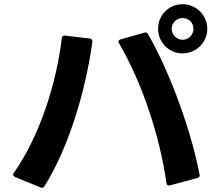

<svg xmlns="http://www.w3.org/2000/svg" viewBox="-20 -881 1040 917"><path d="M852 -626C917 -626 970 -678 970 -744C970 -808 917 -861 852 -861C787 -861 735 -809 735 -744C735 -678 787 -626 852 -626ZM43 -47C43 -42 46 -39 51 -36L173 14C181 18 187 16 192 9C307 -174 388 -442 421 -680C422 -690 418 -696 409 -697L290 -711C281 -712 276 -707 275 -698C250 -485 171 -234 46 -55C44 -52 43 -49 43 -47ZM546 -682C546 -680 547 -677 548 -675C663 -479 744 -224 775 -7C776 1 780 5 787 5C788 5 790 4 792 4L923 -31C930 -33 934 -37 934 -44C934 -45 934 -46 933 -47C897 -242 796 -529 687 -718C684 -723 680 -726 675 -726C673 -726 671 -725 669 -725L556 -693C549 -691 546 -687 546 -682ZM800 -744C800 -772 824 -795 852 -795C881 -795 904 -772 904 -744C904 -715 881 -691 852 -691C824 -691 800 -715 800 -744Z"/></svg>

Font: LINE Seed JP App_OTF Bold
Style: Regular
Weight: 700
Designer: LINE & Fontrix & Fontworks
Version: Version 1.009